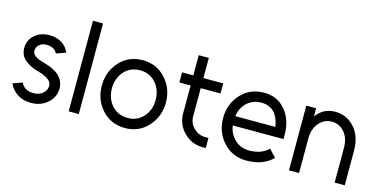

<svg xmlns="http://www.w3.org/2000/svg" viewBox="-71 -1061 2833 1433"><g transform="rotate(15 1345.5 -344.0)"><path d="M371 -418Q353 -462 314 -487Q273 -512 217 -512Q149 -512 104 -472Q59 -433 59 -371Q59 -316 99 -281Q120 -264 146.5 -250.5Q173 -237 204 -229Q221 -225 235 -220Q249 -215 261 -208Q312 -184 312 -146Q313 -112 284 -87Q256 -63 211 -63Q142 -63 115 -119L42 -93Q64 -44 108 -16Q152 12 212 12Q287 12 338 -32Q391 -77 392 -145Q392 -204 349 -244Q312 -280 234 -301Q221 -305 208.5 -309Q196 -313 185 -317Q138 -338 138 -370Q137 -399 159 -418Q179 -437 217 -437Q246 -437 268 -425Q290 -412 297 -392Z M502 -700V0H580V-700Z M939 -434Q1013 -434 1060 -381Q1107 -328 1107 -250Q1107 -211 1095.5 -178.5Q1084 -146 1060 -119Q1013 -66 939 -66Q863 -66 816 -119Q769 -173 769 -250Q769 -289 781 -321.5Q793 -354 816 -381Q863 -434 939 -434ZM939 -512Q831 -512 761 -436Q691 -360 691 -250Q691 -141 761 -64Q831 12 939 12Q1045 12 1115 -64Q1186 -141 1186 -250Q1186 -360 1115 -436Q1045 -512 939 -512Z M1331 -656V-500H1244V-422H1331V-205Q1331 -121 1391 -61Q1451 0 1536 0H1561V-78H1536Q1483 -78 1446 -116Q1409 -152 1409 -205V-422H1562V-500H1409V-656Z M2104 -215V-250Q2104 -363 2042 -437Q1980 -512 1876 -512Q1768 -512 1698 -436Q1628 -360 1628 -250Q1628 -141 1699 -64Q1770 12 1877 12Q2005 12 2080 -63L2026 -120Q1972 -66 1877 -66Q1812 -66 1766 -109Q1744 -130 1730.5 -156.5Q1717 -183 1712 -215ZM1875 -435Q1939 -435 1977 -394Q2013 -353 2022 -287H1712Q1721 -350 1764 -392Q1810 -435 1875 -435Z M2635 0V-266Q2635 -321 2620.5 -366Q2606 -411 2576 -444Q2516 -512 2426 -512Q2343 -512 2292 -452Q2289 -449 2286 -445Q2283 -441 2280 -437V-500H2204V0H2282V-267Q2282 -342 2322 -388Q2361 -434 2420 -434Q2480 -434 2518 -388Q2557 -344 2557 -267V0Z"/></g></svg>

Font: Unageo
Style: Regular
Weight: 400
Designer: Richard Sepsi
Foundry: Richard Sepsi
Version: Version 2.000